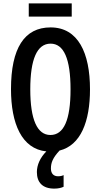

<svg xmlns="http://www.w3.org/2000/svg" viewBox="-20 -886 596 1135"><path d="M404 -866H150V-788H404ZM356 218V149C348 153 339 156 323 156C296 156 281 139 281 110C281 76 292 47 332 4C457 -27 512 -167 512 -358C512 -573 442 -724 279 -724C124 -724 45 -601 45 -359C45 -156 108 -6 254 9C217 46 198 90 198 131C198 193 232 229 301 229C325 229 344 224 356 218ZM159 -358C159 -536 199 -628 279 -628C357 -628 397 -539 397 -358C397 -176 357 -88 278 -88C200 -88 159 -179 159 -358Z"/></svg>

Font: Noto Sans Display Condensed Medium
Style: Regular
Weight: 500
Width: 3
Designer: Monotype Design Team
Foundry: Monotype Imaging Inc.
Version: Version 1.900